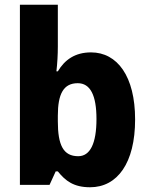

<svg xmlns="http://www.w3.org/2000/svg" viewBox="-20 -780 631 810"><path d="M224 -583V-760H64V0H189L215 -57H224C256 -17 291 10 360 10C475 10 550 -92 550 -276C550 -458 475 -559 364 -559C297 -559 253 -528 224 -479H218C222 -514 224 -550 224 -583ZM308 -429C361 -429 387 -378 387 -278C387 -174 360 -121 310 -121C247 -121 224 -168 224 -268V-292C224 -384 248 -429 308 -429Z"/></svg>

Font: Noto Sans Thai Looped SemiCondensed ExtraBold
Style: Regular
Weight: 800
Width: 4
Designer: Sasikarn Vongin, Ben Mitchell
Foundry: The Fontpad Ltd
Version: Version 1.001